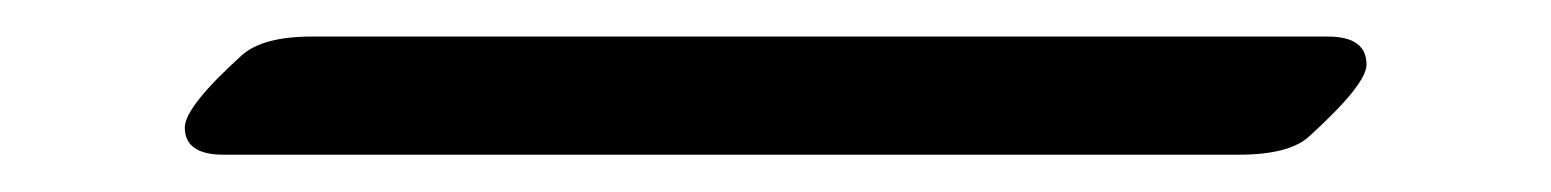

<svg xmlns="http://www.w3.org/2000/svg" viewBox="-20 50 840 104"><path d="M650.9 133.8H101.1Q80.1 133.8 80.1 119.1Q80.1 107.9 110.8 80.1Q122.1 69.8 148.9 69.8H699.2Q720.2 69.8 720.2 85Q720.2 95.7 689 124Q678.2 133.8 650.9 133.8Z"/></svg>

Font: SirinStencil
Style: Regular
Weight: 400
Designer: Olga Karpushina (okarpush@gmail.com)
Foundry: Cyreal (www.cyreal.org)
Version: Version 1.002